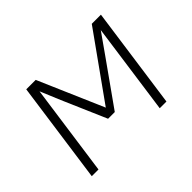

<svg xmlns="http://www.w3.org/2000/svg" viewBox="-105 -695 891 891"><g transform="rotate(-45 340.0 -250.0)"><path d="M211 -352 170 -450 107 0H63L133 -500H195L334 -179L563 -500H623L553 0H509L572 -450L503 -352L349 -135H305Z"/></g></svg>

Font: Retni Sans Light
Style: Italic
Weight: 300
Italic angle: -8°
Designer: Vitaly Kuzmin
Foundry: ParaType Ltd.
Version: Version 1.00;June 10, 2019;FontCreator 11.5.0.2425 64-bit; t